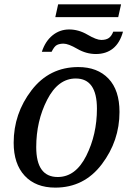

<svg xmlns="http://www.w3.org/2000/svg" viewBox="-20 -855 614 885"><path d="M340.8 -545.9Q429.2 -545.9 480 -492.7Q530.8 -439.5 530.8 -338.9Q530.8 -205.6 449.2 -97.9Q367.7 9.8 234.9 9.8Q144.5 9.8 93.8 -44.9Q43 -99.6 43 -196.8Q43 -331.5 125.2 -438.7Q207.5 -545.9 340.8 -545.9ZM246.1 -39.1Q328.6 -39.1 377.7 -137Q426.8 -234.9 426.8 -354Q426.8 -493.2 329.1 -493.2Q247.6 -493.2 197.3 -395Q147 -296.9 147 -176.8Q147 -39.1 246.1 -39.1ZM502 -709H546.9Q532.7 -657.2 501 -631.6Q469.2 -606 421.9 -606Q377.4 -606 336.2 -629.9Q294.9 -653.8 272.9 -653.8Q255.4 -653.8 242.9 -647.9Q230.5 -642.1 217.8 -616.2H172.9Q188.5 -664.6 221.9 -691.9Q255.4 -719.2 298.8 -719.2Q342.3 -719.2 383.5 -695.1Q424.8 -670.9 446.8 -670.9Q468.8 -670.9 481.4 -679.7Q494.1 -688.5 502 -709ZM524.9 -775.9H234.9L248 -835H538.1Z"/></svg>

Font: Droid Serif
Style: Italic
Weight: 400
Italic angle: -12°
Designer: Monotype Design team
Foundry: Monotype Imaging Inc.
Version: Version 1.03